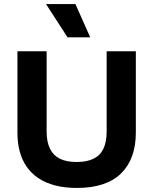

<svg xmlns="http://www.w3.org/2000/svg" viewBox="-20 -913 756 947"><path d="M359 14Q299 14 251.5 1.5Q204 -11 169 -34.5Q134 -58 111 -91.5Q88 -125 77 -167Q66 -209 66 -259V-660H210V-264Q210 -213 226.5 -179.5Q243 -146 275.5 -130Q308 -114 358 -114Q408 -114 441 -130Q474 -146 490 -179.5Q506 -213 506 -264V-660H650V-259Q650 -129 577 -57.5Q504 14 359 14ZM313 -729 207 -893H352L425 -729Z"/></svg>

Font: Bricolage Grotesque 24pt
Style: Bold
Weight: 700
Designer: Mathieu Triay
Foundry: Atelier Triay
Version: Version 1.001;gftools[0.9.33.dev8+g029e19f]